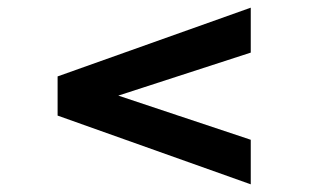

<svg xmlns="http://www.w3.org/2000/svg" viewBox="-20 -605 810 500"><path d="M633 -468 288 -356 633 -241V-125L130 -304V-406L633 -585Z"/></svg>

Font: Freesentation 7 Bold
Style: Regular
Weight: 700
Designer: glyphs from Roboto by Christian Robertson / Hangul glyphs from Noto Sans CJK(Source Han Sans) by Jang Soo-young and Kang
Foundry: PT&
Version: Version 2.001